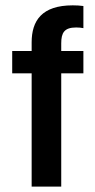

<svg xmlns="http://www.w3.org/2000/svg" viewBox="-20 -688 352 708"><path d="M205.8 0V-417.5H287.5V-500H205.8V-528.3C205.8 -566.7 216.7 -586.7 260.8 -586.7C270 -586.7 280.8 -585.8 287.5 -584.2V-665.8C275 -667.5 262.5 -668.3 248.3 -668.3C134.2 -668.3 96.7 -611.7 96.7 -531.7V-500H25V-417.5H96.7V0Z"/></svg>

Font: Familjen Grotesk Medium
Style: Regular
Weight: 500
Designer: Anders Wikstroem, Jonas Baeckman, Matilda Gysing, Kristian Moeller
Foundry: Familjen STHLM AB
Version: Version 2.000